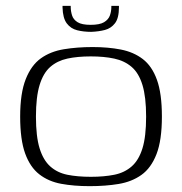

<svg xmlns="http://www.w3.org/2000/svg" viewBox="-20 -630 623 657"><path d="M287 7Q233 7 189.5 -1Q146 -9 114.5 -33.5Q83 -58 66 -105Q49 -152 49 -231Q49 -311 68 -359Q87 -407 120 -430.5Q153 -454 198.5 -461.5Q244 -469 297 -469Q350 -469 393.5 -460.5Q437 -452 468.5 -428Q500 -404 517 -357Q534 -310 534 -231Q534 -150 515.5 -102.5Q497 -55 464 -31.5Q431 -8 386 -0.5Q341 7 287 7ZM291 -25Q336 -25 371 -32Q406 -39 430.5 -60.5Q455 -82 467.5 -122.5Q480 -163 480 -231Q480 -298 467.5 -339Q455 -380 430.5 -401Q406 -422 371 -429.5Q336 -437 291 -437Q245 -437 210.5 -429.5Q176 -422 152 -401Q128 -380 115.5 -339Q103 -298 103 -231Q103 -163 115.5 -122.5Q128 -82 152 -60.5Q176 -39 210.5 -32Q245 -25 291 -25ZM292 -521Q266 -521 244 -526.5Q222 -532 208.5 -550Q195 -568 194 -604V-610H222V-606Q222 -592 226.5 -577.5Q231 -563 245.5 -554Q260 -545 290 -545Q321 -545 336 -554Q351 -563 356 -577Q361 -591 361 -606V-610H387V-605Q387 -568 373.5 -550.5Q360 -533 339 -527.5Q318 -522 292 -521Z"/></svg>

Font: Genos Light
Style: Regular
Weight: 300
Designer: Robert E. Leuschke
Foundry: Robert E. Leuschke
Version: Version 1.010